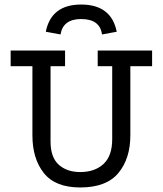

<svg xmlns="http://www.w3.org/2000/svg" viewBox="-20 -812 718 847"><path d="M555 -215Q555 -112 502 -48.5Q449 15 334 15Q224 15 173.5 -48.5Q123 -112 123 -215V-520H27V-589H267V-520H203V-188Q203 -118 239 -85.5Q275 -53 334 -53Q398 -53 436.5 -88.5Q475 -124 475 -198V-520H411V-589H651V-520H555ZM338 -792Q206 -792 182 -672L247 -660Q258 -728 338 -728Q421 -728 430 -660L495 -672Q471 -792 338 -792Z"/></svg>

Font: Podkova VF Beta
Style: Regular
Weight: 400
Designer: Ilya Yudin
Foundry: Cyreal (www.cyreal.org)
Version: Version 2.100